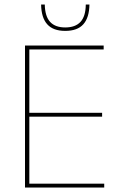

<svg xmlns="http://www.w3.org/2000/svg" viewBox="-20 -844 547 864"><path d="M92.5 0V-639H112V0ZM99 0V-17.5H449V0ZM102.5 -319V-336.5H439.5V-319ZM98 -621.5V-639H446.5V-621.5ZM273.5 -705Q219 -705 192.5 -734.8Q166 -764.5 165 -823.5H181.5Q182.5 -770.5 205.5 -745.5Q228.5 -720.5 273.5 -720.5Q319 -720.5 342.2 -745.5Q365.5 -770.5 366 -823.5H382.5Q381.5 -764.5 355 -734.8Q328.5 -705 273.5 -705Z"/></svg>

Font: Anek Latin Medium Thin
Style: Regular
Weight: 250
Version: Version 1.003